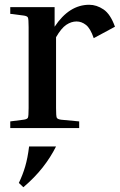

<svg xmlns="http://www.w3.org/2000/svg" viewBox="-20 -537 502 805"><path d="M23 -479V-507H209V-425Q270 -517 354 -517Q385 -517 414 -497.5Q443 -478 462 -425L373 -377Q359 -418 340.5 -432.5Q322 -447 301 -447Q279 -447 258 -433Q237 -419 215 -381V-84Q215 -50 218 -43.5Q221 -37 237 -35L312 -28V0H23V-28L78 -35Q94 -37 97 -43.5Q100 -50 100 -84V-423Q100 -457 97 -463.5Q94 -470 78 -472ZM78 248 59 230Q75 197 85.5 161.5Q96 126 102 77H215Q192 123 158.5 165.5Q125 208 78 248Z"/></svg>

Font: Inria Serif
Style: Bold
Weight: 700
Designer: Black Foundry Team
Foundry: Black Foundry
Version: Version 1.000; ttfautohint (v1.8.3)